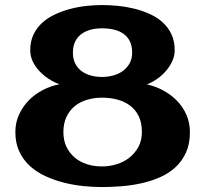

<svg xmlns="http://www.w3.org/2000/svg" viewBox="-20 -735 823 769"><path d="M548.3 -206.1Q548.3 -242.7 535.9 -268.8Q523.4 -294.9 501.7 -311.5Q480 -328.1 450.9 -335.9Q421.9 -343.8 388.7 -343.8Q356.4 -343.8 328.1 -335.2Q299.8 -326.7 279.1 -309.6Q258.3 -292.5 246.1 -266.6Q233.9 -240.7 233.9 -206.1Q233.9 -172.4 246.3 -146.7Q258.8 -121.1 279.8 -103.5Q300.8 -85.9 328.9 -77.1Q356.9 -68.4 388.7 -68.4Q418.9 -68.4 447.8 -77.4Q476.6 -86.4 498.8 -104Q521 -121.6 534.7 -147.2Q548.3 -172.9 548.3 -206.1ZM218.3 -397.5Q195.3 -405.8 174.3 -419.7Q153.3 -433.6 137 -451.2Q120.6 -468.8 110.8 -489.7Q101.1 -510.7 101.1 -533.7Q101.1 -569.3 114.3 -596.9Q127.4 -624.5 149.9 -644.5Q172.4 -664.6 201.7 -678Q231 -691.4 262.9 -699.7Q294.9 -708 327.4 -711.4Q359.9 -714.8 388.7 -714.8Q418 -714.8 450.9 -711.7Q483.9 -708.5 516.1 -700.7Q548.3 -692.9 578.1 -679.7Q607.9 -666.5 630.4 -646.5Q652.8 -626.5 666.3 -598.6Q679.7 -570.8 679.7 -533.7Q679.7 -511.2 669.9 -490Q660.2 -468.8 644.5 -450.7Q628.9 -432.6 608.9 -418.7Q588.9 -404.8 568.4 -397Q602.5 -389.6 633.8 -372.8Q665 -356 689 -331.3Q712.9 -306.6 726.8 -274.9Q740.7 -243.2 740.7 -206.1Q740.7 -158.7 724.9 -123.8Q709 -88.9 682.1 -64.5Q655.3 -40 619.9 -24.7Q584.5 -9.3 545.4 -0.7Q506.3 7.8 465.8 11Q425.3 14.2 388.7 14.2Q353.5 14.2 314.2 10.3Q274.9 6.3 236.3 -3.4Q197.8 -13.2 162.4 -29.3Q127 -45.4 100.1 -69.8Q73.2 -94.2 57.4 -127.9Q41.5 -161.6 41.5 -206.1Q41.5 -243.7 56.2 -275.9Q70.8 -308.1 95.2 -333Q119.6 -357.9 151.6 -374.5Q183.6 -391.1 218.3 -397.5ZM388.7 -621.6Q364.3 -621.6 343 -616Q321.8 -610.4 305.9 -598.6Q290 -586.9 281 -568.4Q272 -549.8 272 -523.9Q272 -499 281.2 -480.7Q290.5 -462.4 306.4 -450.4Q322.3 -438.5 343.5 -432.6Q364.7 -426.8 388.7 -426.8Q411.6 -426.8 433.3 -432.6Q455.1 -438.5 471.9 -450.7Q488.8 -462.9 499 -481.2Q509.3 -499.5 509.3 -523.9Q509.3 -551.3 500 -569.8Q490.7 -588.4 474.4 -599.9Q458 -611.3 436 -616.5Q414.1 -621.6 388.7 -621.6Z"/></svg>

Font: Aclonica
Style: Regular
Weight: 400
Version: Version 1.001